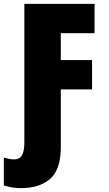

<svg xmlns="http://www.w3.org/2000/svg" viewBox="-60 -734 568 1001"><path d="M-40 233V87Q-10 97 13 97Q41 97 54 76.5Q67 56 67 7V-714H433V-561H257V-421H420V-268H257V34Q257 149 202 198Q147 247 47 247Q7 247 -40 233Z"/></svg>

Font: Noto Sans Display Black Narrow
Style: Regular
Weight: 900
Width: 4
Designer: Monotype Design team
Foundry: Monotype Imaging Inc.
Version: Version 1.000